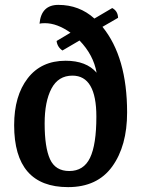

<svg xmlns="http://www.w3.org/2000/svg" viewBox="-20 -753 579 787"><path d="M400 -643Q501 -519 501 -292Q501 -155 440 -70.5Q379 14 259 14Q38 14 38 -240Q38 -360 93.5 -432Q149 -504 249 -504Q334 -504 376 -455Q363 -528 306 -587L236 -546Q215 -560 212 -585L269 -619Q214 -658 164 -658Q150 -658 142 -656Q149 -733 219 -733Q305 -733 367 -677L440 -720Q463 -708 464 -680ZM264 -52Q323 -52 349 -106Q375 -160 375 -275Q375 -443 277 -443Q219 -443 191 -390Q163 -337 163 -247Q163 -149 185 -100.5Q207 -52 264 -52Z"/></svg>

Font: Arima Koshi Semi Bold
Style: Regular
Weight: 600
Designer: Joana Correia and Natanael Gama
Foundry: NDISCOVER
Version: Version 1.019;PS 001.019;hotconv 1.0.88;makeotf.lib2.5.64775